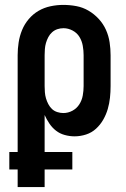

<svg xmlns="http://www.w3.org/2000/svg" viewBox="-20 -548 515 783"><path d="M52 215V143H18V72H52V-323Q52 -349 56 -375Q60 -401 70 -425.5Q80 -450 97.5 -470.5Q115 -491 137.5 -504Q160 -517 186 -522.5Q212 -528 238 -528Q265 -528 291.5 -523Q318 -518 341 -504.5Q364 -491 382.5 -471Q401 -451 412 -426.5Q423 -402 427 -375.5Q431 -349 431 -323V-197Q431 -173 428.5 -149.5Q426 -126 419.5 -103.5Q413 -81 401 -60Q389 -39 371.5 -23Q354 -7 331 0.5Q308 8 284 8Q264 8 244 2.5Q224 -3 208.5 -15Q193 -27 181.5 -44Q170 -61 162 -79V72H275V143H162V215ZM238 -87Q258 -87 275.5 -96.5Q293 -106 303.5 -122.5Q314 -139 317.5 -158.5Q321 -178 321 -197V-323Q321 -342 317.5 -361.5Q314 -381 304 -397.5Q294 -414 276 -423.5Q258 -433 239 -433Q226 -433 214 -429Q202 -425 192.5 -416.5Q183 -408 177 -396.5Q171 -385 167.5 -373Q164 -361 163 -348Q162 -335 162 -323V-197Q162 -185 163 -172Q164 -159 167.5 -147Q171 -135 177 -123.5Q183 -112 192 -103.5Q201 -95 213.5 -91Q226 -87 238 -87Z"/></svg>

Font: Iosevka QP
Style: Bold
Weight: 700
Designer: Belleve Invis
Foundry: Belleve Invis
Version: Version 20.0.0; ttfautohint (v1.8.4)